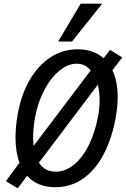

<svg xmlns="http://www.w3.org/2000/svg" viewBox="-20 -1002 682 1040"><path d="M85.5 -120.5Q64 -179 64 -258Q64 -315 75.5 -381Q94 -487 139.8 -567Q185.5 -647 252.5 -691Q319.5 -735 401 -735Q487 -735 541 -686.5L576 -732L642 -691L589 -621.5Q617.5 -561.5 617.5 -475.5Q617.5 -427.5 607.5 -369Q588 -259 545 -173.2Q502 -87.5 434.8 -37.8Q367.5 12 279.5 12Q182 12 127 -50L76 18L12 -21ZM512 -376Q519.5 -420.5 519.5 -459.5Q519.5 -504 510 -543.5L191 -121Q222.5 -72 281 -72Q335.5 -72 382.5 -111.5Q429.5 -151 463 -220Q496.5 -289 512 -376ZM471.5 -621Q440 -657 395.5 -657Q347.5 -657 300.8 -618.2Q254 -579.5 219 -512.2Q184 -445 169.5 -364Q159.5 -305.5 159.5 -258Q159.5 -235.5 162 -211.5ZM295 -777 417 -982H533.5L370 -777Z"/></svg>

Font: JuliaMono Italic
Style: Regular
Weight: 400
Italic angle: -9°
Monospace: yes
Designer: cormullion
Foundry: corm
Version: Version 0.049; ttfautohint (v1.8.4)